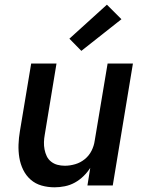

<svg xmlns="http://www.w3.org/2000/svg" viewBox="-20 -791 640 819"><path d="M213 8Q184 8 157.5 0.5Q131 -7 111 -24.5Q91 -42 79 -66.5Q67 -91 62.5 -118.5Q58 -146 59 -174.5Q60 -203 65 -232L113 -520H221L171 -217Q168 -201 167.5 -185Q167 -169 170 -153.5Q173 -138 179.5 -124.5Q186 -111 198 -101.5Q210 -92 225 -88Q240 -84 257 -84Q278 -84 300.5 -90.5Q323 -97 341.5 -112Q360 -127 370.5 -148Q381 -169 384 -191L439 -520H547L461 0H353L365 -75Q353 -56 336 -39.5Q319 -23 299 -12Q279 -1 256.5 3.5Q234 8 213 8ZM327 -574 276 -626 436 -771 498 -709Z"/></svg>

Font: Iosevka Aile Semibold Oblique
Style: Regular
Weight: 600
Italic angle: -9°
Designer: Belleve Invis
Foundry: Belleve Invis
Version: Version 31.1.0; ttfautohint (v1.8.4)